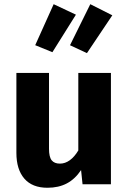

<svg xmlns="http://www.w3.org/2000/svg" viewBox="-20 -879 612 916"><path d="M509.2 -531.2V0H373.8L366.8 -67.6Q338 -24.6 298.7 -3.9Q259.4 16.8 206.4 16.8Q133.8 16.8 96 -27Q58.2 -70.8 58.2 -149.6V-531.2H213.8V-169.2Q213.8 -130.2 226.5 -114.3Q239.2 -98.4 266 -98.4Q290.8 -98.4 313.1 -114.6Q335.4 -130.8 353.6 -161.2V-531.2ZM410.8 -859 515.8 -806 394.8 -625.6 314 -663.2ZM236 -859 342.2 -809 230 -630 148 -663.4Z"/></svg>

Font: Firava
Style: Regular
Weight: 400
Designer: Carrois Corporate & Edenspiekermann AG
Foundry: Greg Finn Gibson
Version: Version 5.000